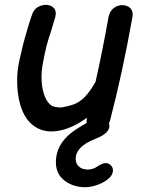

<svg xmlns="http://www.w3.org/2000/svg" viewBox="-20 -551 597 804"><path d="M379 0Q399 1 417.5 -13Q436 -27 441 -47Q493 -246 535 -482Q538 -505 525.5 -517Q513 -529 493 -529.5Q473 -530 456 -517Q439 -504 434 -478Q410 -341 380 -208Q355 -165 334 -144Q313 -123 290 -114.5Q267 -106 238 -101Q206 -101 194 -110Q165 -132 156 -193Q151 -235 157.5 -274.5Q164 -314 175 -359Q180 -379 194 -421Q207 -463 211 -478Q218 -502 207 -515.5Q196 -529 176.5 -530.5Q157 -532 138.5 -521.5Q120 -511 113 -486Q110 -479 103 -456Q96 -433 88.5 -407.5Q81 -382 77 -366Q71 -341 62 -301.5Q53 -262 52 -227Q51 -193 55 -161Q67 -69 115 -29Q164 12 238 -6Q289 -18 344 -58Q339 -27 350 -14Q361 -1 379 0ZM337 233Q360 233 387 223.5Q414 214 433.5 198Q453 182 453 162Q453 150 444 141Q435 132 422 132Q409 132 388 146Q369 159 348 159Q325 159 311 147Q297 135 297 114Q297 63 378 31Q440 7 438 -25Q438 -36 427.5 -45.5Q417 -55 396 -54Q376 -53 344.5 -36.5Q313 -20 284 1Q214 53 214 128Q214 178 250.5 205.5Q287 233 337 233Z"/></svg>

Font: Balsamiq Sans
Style: Italic
Weight: 400
Italic angle: -12°
Designer: Michael Angeles
Foundry: Balsamiq SRL
Version: Version 1.020; ttfautohint (v1.8.4.7-5d5b);gftools[0.9.26]